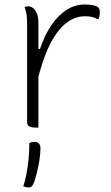

<svg xmlns="http://www.w3.org/2000/svg" viewBox="-20 -560 490 850"><path d="M142 -343H157Q177 -403 206.5 -447Q236 -491 273.5 -515.5Q311 -540 354 -540Q378 -540 394 -536.5Q410 -533 415 -527Q419 -523 420.5 -518Q422 -513 422 -506Q422 -502 421.5 -498Q421 -494 420.5 -490.5Q420 -487 419 -483Q418 -479 416 -476H410Q403 -481 389.5 -484.5Q376 -488 356 -488Q310 -488 270 -455.5Q230 -423 198 -357Q166 -291 142 -188ZM150 5Q149 5 147 5Q145 5 143.5 5Q142 5 140 5Q132 5 124.5 4Q117 3 111.5 0.5Q106 -2 103 -6.5Q100 -11 100 -18Q100 -60 100 -102.5Q100 -145 100 -187.5Q100 -230 100 -272.5Q100 -315 100 -357.5Q100 -400 100 -442Q100 -477 98 -493Q96 -509 89 -529Q92 -530 94.5 -530.5Q97 -531 100 -531.5Q103 -532 105 -532Q116 -532 126.5 -524Q137 -516 143.5 -500Q150 -484 150 -459Q150 -412 150 -366Q150 -320 150 -273.5Q150 -227 150 -180.5Q150 -134 150 -88Q150 -42 150 5ZM110 73Q114 71 120 69.5Q126 68 134 68Q146 68 152.5 75.5Q159 83 159 97Q159 121 154.5 149.5Q150 178 143.5 203.5Q137 229 131 246Q127 258 121.5 264Q116 270 107 270Q101 270 95 268.5Q89 267 83 265Q91 242 97 210.5Q103 179 106.5 143.5Q110 108 110 73Z"/></svg>

Font: Recursive Casual Light
Style: Regular
Weight: 300
Version: Version 1.047